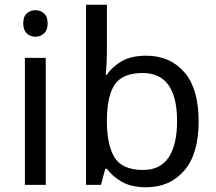

<svg xmlns="http://www.w3.org/2000/svg" viewBox="-20 -780 913 810"><path d="M130 -737Q150 -737 165.5 -723.5Q181 -710 181 -681Q181 -653 165.5 -639Q150 -625 130 -625Q108 -625 93 -639Q78 -653 78 -681Q78 -710 93 -723.5Q108 -737 130 -737ZM173 -536V0H85V-536Z M431 -575Q431 -541 429.5 -511.5Q428 -482 426 -465H431Q454 -499 494 -522Q534 -545 597 -545Q697 -545 757.5 -475.5Q818 -406 818 -268Q818 -130 757 -60Q696 10 597 10Q534 10 494 -13Q454 -36 431 -68H424L406 0H343V-760H431ZM582 -472Q497 -472 464 -423Q431 -374 431 -271V-267Q431 -168 463.5 -115.5Q496 -63 584 -63Q656 -63 691.5 -116Q727 -169 727 -269Q727 -472 582 -472Z"/></svg>

Font: Noto Sans Phoenician
Style: Regular
Weight: 400
Designer: Monotype Design Team
Foundry: Monotype Imaging Inc.
Version: Version 2.001; ttfautohint (v1.8.4.7-5d5b)